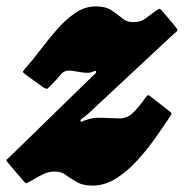

<svg xmlns="http://www.w3.org/2000/svg" viewBox="-58 -560 575 600"><path d="M22 -347.5Q44 -372 68.5 -404.5Q93 -437 120 -468Q147 -499 177.2 -519.5Q207.5 -540 241 -540Q272 -540 290.5 -527.8Q309 -515.5 323.5 -503.2Q338 -491 356 -491Q381.5 -491 393.2 -499.8Q405 -508.5 428 -525.5Q437.5 -532 440 -532.5Q442.5 -533 450 -524.5L487.5 -480Q497 -469 496.5 -465.5Q496 -462 484 -453L218 -205Q206.5 -195 199.8 -190.8Q193 -186.5 193.5 -182.5Q194.5 -177.5 200.8 -181Q207 -184.5 220 -188Q236 -192 245 -192Q264 -192 282.2 -191Q300.5 -190 316 -190Q339.5 -190 357.2 -207Q375 -224 396.5 -254.5Q403.5 -264 406.5 -262.5Q409.5 -261 418 -254L469.5 -214Q478.5 -207.5 477.8 -204.5Q477 -201.5 470.5 -191.5Q452 -163.5 426.5 -127.5Q401 -91.5 370.2 -57.8Q339.5 -24 304.2 -2Q269 20 231 20Q201 20 182 9Q163 -2 148 -13Q133 -24 114 -24Q95.5 -24 80 -17Q64.5 -10 38.5 5.5Q27.5 11.5 24.8 12.5Q22 13.5 14 4L-32 -50Q-38.5 -57.5 -38 -59.8Q-37.5 -62 -29.5 -68L229.5 -320.5Q235.5 -326 239.8 -330Q244 -334 242 -337.5Q240.5 -340.5 232 -336Q225.5 -332.5 213 -332.5Q204 -332.5 185 -336Q166 -339.5 158 -339.5Q142 -339.5 132.5 -327.8Q123 -316 103.5 -295.5Q94 -286 90.5 -283.2Q87 -280.5 74.5 -289L28 -322.5Q16.5 -331 14.2 -333.8Q12 -336.5 22 -347.5Z"/></svg>

Font: Besley* Condensed Fatface
Style: Italic
Weight: 900
Width: 3
Italic angle: -13°
Designer: Owen Earl
Foundry: indestructible type*
Version: Version 3.000; ttfautohint (v1.8.3)